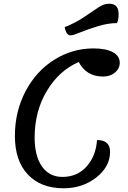

<svg xmlns="http://www.w3.org/2000/svg" viewBox="-20 -986 690 1031"><path d="M359 -796Q336 -796 327 -840Q385 -863 433 -895.5Q481 -928 509.5 -947Q538 -966 566 -966Q617 -966 617 -911Q617 -878 608 -862Q561 -862 506.5 -845.5Q452 -829 412 -812.5Q372 -796 359 -796ZM322 25Q199 25 129.5 -49Q60 -123 60 -256Q60 -387 117 -495.5Q174 -604 271 -665Q368 -726 482 -726Q548 -726 585.5 -706Q623 -686 623 -649Q623 -618 597.5 -596.5Q572 -575 534 -575Q443 -575 403 -653Q298 -608 232 -498.5Q166 -389 166 -247Q166 -148 205.5 -92Q245 -36 315 -36Q395 -36 445 -92Q495 -148 501 -234Q571 -234 571 -171Q571 -91 497 -33Q423 25 322 25Z"/></svg>

Font: Lemonada Light
Style: Regular
Weight: 300
Designer: Mohamed Gaber (Arabic), Eduardo Tunni (Latin)
Foundry: Kief Type Foundry
Version: Version 4.004